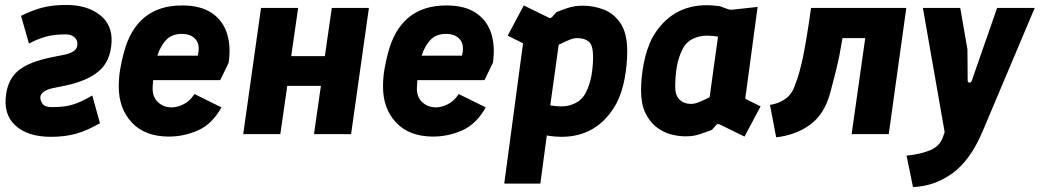

<svg xmlns="http://www.w3.org/2000/svg" viewBox="-20 -542 4202 776"><path d="M186 11Q92 11 42 -35Q-8 -81 5 -163Q14 -225 57 -259Q100 -293 191 -311L246 -322Q266 -327 279.5 -336.5Q293 -346 293 -366Q293 -380 281 -391.5Q269 -403 243 -403Q199 -403 166 -394Q133 -385 97 -366L65 -478Q111 -501 152.5 -511.5Q194 -522 248 -522Q331 -522 382.5 -482.5Q434 -443 431 -373Q427 -294 379 -254Q331 -214 244 -196L190 -185Q147 -174 143 -151Q142 -137 151.5 -123Q161 -109 189 -109Q217 -109 240.5 -112Q264 -115 290.5 -125Q317 -135 353 -156L384 -44Q332 -14 287 -1.5Q242 11 186 11Z M663 10Q566 10 513 -46.5Q460 -103 460 -192Q460 -227 465.5 -260.5Q471 -294 480 -327Q530 -520 716 -520Q791 -520 836 -489.5Q881 -459 897.5 -406.5Q914 -354 904 -288L870 -218H599Q598 -205 597 -191Q595 -151 618 -129.5Q641 -108 674 -108Q697 -108 722.5 -121Q748 -134 766 -162L875 -108Q838 -41 781 -15.5Q724 10 663 10ZM714 -405Q675 -405 652 -381Q629 -357 616 -317H779Q790 -359 771.5 -382Q753 -405 714 -405Z M963 0 1035 -510H1185L1157 -315H1293L1321 -510H1471L1399 0H1249L1277 -195H1141L1113 0Z M1731 10Q1634 10 1581 -46.5Q1528 -103 1528 -192Q1528 -227 1533.5 -260.5Q1539 -294 1548 -327Q1598 -520 1784 -520Q1859 -520 1904 -489.5Q1949 -459 1965.5 -406.5Q1982 -354 1972 -288L1938 -218H1667Q1666 -205 1665 -191Q1663 -151 1686 -129.5Q1709 -108 1742 -108Q1765 -108 1790.5 -121Q1816 -134 1834 -162L1943 -108Q1906 -41 1849 -15.5Q1792 10 1731 10ZM1782 -405Q1743 -405 1720 -381Q1697 -357 1684 -317H1847Q1858 -359 1839.5 -382Q1821 -405 1782 -405Z M2018 200 2094 -367 2032 -398 2097 -520 2197 -471Q2207 -467 2211 -473L2229 -493Q2254 -503 2270.5 -508.5Q2287 -514 2301.5 -516.5Q2316 -519 2336 -519Q2380 -519 2421 -503Q2462 -487 2488.5 -447Q2515 -407 2515 -335Q2515 -280 2504.5 -224Q2494 -168 2471 -123Q2396 11 2249 11Q2228 11 2197 7L2190 5L2164 200ZM2249 -112Q2280 -112 2307 -126Q2334 -140 2348 -168Q2364 -200 2370.5 -237Q2377 -274 2377 -312Q2377 -359 2360 -373.5Q2343 -388 2313 -388Q2300 -388 2284 -382Q2268 -376 2238 -361L2204 -116Q2228 -112 2249 -112Z M2750 9Q2720 9 2688.5 0Q2657 -9 2630.5 -30.5Q2604 -52 2587.5 -87.5Q2571 -123 2571 -175Q2571 -231 2582 -286.5Q2593 -342 2615 -387Q2690 -521 2837 -521Q2858 -521 2889 -517L2925 -504Q2931 -502 2941 -503L3042 -514L2992 -143L3054 -112L2989 10L2889 -39Q2879 -43 2875 -37L2857 -17Q2832 -8 2815.5 -2Q2799 4 2784.5 6.5Q2770 9 2750 9ZM2773 -122Q2786 -122 2802 -128Q2818 -134 2848 -149L2882 -394Q2858 -398 2837 -398Q2806 -398 2779 -384.5Q2752 -371 2738 -342Q2722 -310 2715.5 -272Q2709 -234 2709 -190Q2709 -156 2727 -139Q2745 -122 2773 -122Z M3117 13 3092 -118Q3126 -123 3153 -141.5Q3180 -160 3192 -195Q3212 -244 3227 -319.5Q3242 -395 3258 -510H3643L3572 0H3422L3477 -388H3385Q3374 -319 3361 -266Q3348 -213 3335 -165Q3311 -79 3253.5 -37.5Q3196 4 3117 13Z M3670 214 3644 87Q3697 82 3737.5 66Q3778 50 3791 12L3798 -8L3710 -510H3861L3890 -343L3891 -217Q3891 -208 3898 -208Q3905 -208 3908 -217L4010 -510H4162L3950 -8Q3901 107 3828.5 159Q3756 211 3670 214Z"/></svg>

Font: Finlandica
Style: Bold Italic
Weight: 700
Italic angle: -8°
Designer: Niklas Ekholm, Juho Hiilivirta, Jaakko Suomalainen
Foundry: Helsinki Type Studio
Version: Version 1.064; ttfautohint (v1.8.4.7-5d5b)